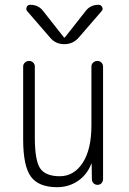

<svg xmlns="http://www.w3.org/2000/svg" viewBox="-20 -775 540 805"><path d="M393.6 -754.9Q403.3 -754.9 408.2 -745.6Q413.1 -736.3 406.2 -728.5L311.5 -619.1Q287.1 -589.8 249.5 -589.8Q211.9 -589.8 188.5 -619.1L93.8 -728.5Q87.9 -735.4 91.8 -745.1Q95.7 -754.9 106.4 -754.9Q141.6 -754.9 161.1 -728.5L248 -618.2Q249 -617.2 250 -617.2L252 -618.2L338.9 -728.5Q358.4 -754.9 393.6 -754.9ZM219.7 9.8Q141.6 9.8 109.4 -34.7Q77.1 -79.1 77.1 -190.4V-496.1Q77.1 -505.9 84.5 -512.7Q91.8 -519.5 102.1 -519.5Q112.3 -519.5 119.1 -512.7Q126 -505.9 126 -496.1V-199.2Q126 -100.6 148.9 -68.4Q171.9 -36.1 230.5 -36.1Q290 -36.1 326.7 -92.3Q363.3 -148.4 363.3 -249V-495.1Q363.3 -505.9 370.6 -512.7Q377.9 -519.5 388.2 -519.5Q398.4 -519.5 405.3 -512.7Q412.1 -505.9 412.1 -495.1V-24.4Q412.1 -14.6 405.8 -7.3Q399.4 0 389.2 0Q378.9 0 372.1 -6.8Q365.2 -13.7 365.2 -24.4L364.3 -87.9Q364.3 -88.9 363.3 -88.9Q362.3 -88.9 362.3 -86.9Q343.8 -41 305.7 -15.6Q267.6 9.8 219.7 9.8Z"/></svg>

Font: Rounded Mgen+ 1m light
Style: Regular
Weight: 200
Designer: [Source Han Sans]
Ryoko NISHIZUKA  (kana & ideographs); Paul D. Hunt (Latin, Greek & Cyrillic); Wenlong ZHANG  (bopomofo
Version: Version 1.059.20150602